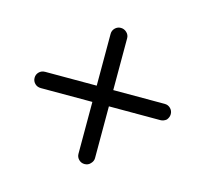

<svg xmlns="http://www.w3.org/2000/svg" viewBox="-78 -575 709 662"><g transform="rotate(15 276.5 -244.0)"><path d="M519 -244Q519 -233 511 -223Q501 -215 490 -215H306V-30Q306 -19 297 -10Q289 -1 276 -1Q264 -1 255.5 -9.5Q247 -18 247 -30V-215H63Q50 -215 41.5 -223.5Q33 -232 33 -244Q33 -256 41.5 -264.5Q50 -273 63 -273H247V-458Q247 -470 255.5 -478.5Q264 -487 276 -487Q288 -487 297 -478.5Q306 -470 306 -458V-273H490Q502 -273 510.5 -264.5Q519 -256 519 -244Z"/></g></svg>

Font: Hanken Light
Style: Light
Weight: 300
Designer: Alfredo Marco Pradil
Foundry: Hanken Design Co.
Version: Version 2.06 2014